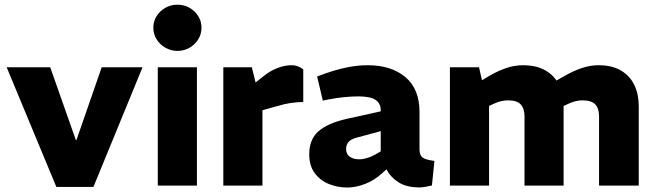

<svg xmlns="http://www.w3.org/2000/svg" viewBox="-20 -810 2860 838"><path d="M226 6 9.1 -516.4H199.2L311.1 -198.7H313.6L423.9 -516.4H602.1L387.7 6Z M668.7 0V-516.4H839.5V0ZM754.3 -587.8Q726.1 -587.8 701.8 -601.8Q677.4 -615.8 663.3 -638.6Q649.2 -661.5 649.2 -689.5Q649.2 -716.9 663.4 -739.5Q677.6 -762.2 701.8 -775.9Q725.9 -789.6 754.1 -789.6Q783.6 -789.6 807.3 -775.9Q831.1 -762.2 845.3 -739.5Q859.5 -716.9 859.5 -689.5Q859.5 -661.5 845.4 -638.6Q831.3 -615.8 807.5 -601.8Q783.8 -587.8 754.3 -587.8Z M954.7 0V-516.4H1079.2L1095.6 -449.9L1135.1 -481.4Q1163.1 -502.8 1193.6 -514.1Q1224.2 -525.3 1251.7 -525.3Q1264.2 -525.8 1277.4 -521.4Q1290.6 -516.9 1303.6 -507.4V-365.1Q1274.6 -364.1 1247.8 -360.3Q1221 -356.5 1188.5 -346.5L1125.5 -328.9V0Z M1495.6 8.5Q1453.7 8.5 1415.7 -6.8Q1377.7 -22 1353.7 -54.3Q1329.7 -86.5 1329.7 -136.5Q1329.7 -202 1370.5 -237.5Q1411.2 -273 1494.6 -291.5L1641.7 -324V-326Q1642.7 -358.1 1619.6 -373.7Q1596.5 -389.3 1544.5 -389.3Q1513 -389.3 1480 -385.8Q1447 -382.3 1415.5 -376.3L1389 -370.8L1364.1 -476.4L1396 -487.9Q1445 -505.4 1492 -515.4Q1538.9 -525.3 1585.3 -525.3Q1687.2 -525.3 1749.1 -473.7Q1811 -422 1811 -321.5V-158.2Q1811 -132.6 1824.2 -122.6Q1837.5 -112.6 1876.1 -107.6L1865.2 -0.5Q1850.7 3 1836.3 5.5Q1821.8 8 1811.8 8Q1754.4 8 1719.5 -14.3Q1684.5 -36.5 1667.1 -71L1645.1 -51.5Q1611.6 -21.5 1571.6 -6.5Q1531.6 8.5 1495.6 8.5ZM1548.4 -114.7Q1564.5 -114.7 1583.5 -120.5Q1602.6 -126.3 1622.1 -137.9L1641.7 -149.4V-237.7L1537.7 -209.5Q1510.6 -202.5 1500.6 -189.7Q1490.6 -176.9 1490.6 -159.9Q1490.6 -137.8 1506.2 -126.3Q1521.7 -114.7 1548.4 -114.7Z M1943.7 0V-516.4H2070.7L2083.6 -459.9L2120.1 -481.4Q2155.1 -501.4 2190.6 -513.4Q2226.1 -525.3 2262.1 -525.3Q2322.1 -525.3 2361.5 -502.1Q2401 -478.9 2420.5 -438.7Q2439.9 -398.4 2439.9 -346.4V0H2269.2V-302.2Q2269.2 -336.3 2252.8 -354.2Q2236.5 -372 2196.9 -372Q2182.3 -372 2168.5 -368.7Q2154.7 -365.4 2141.6 -359.9L2114.5 -347.8V0ZM2594.6 0V-302.2Q2594.6 -336.3 2578.3 -354.2Q2562 -372 2521.9 -372Q2507.3 -372 2493.7 -368.7Q2480.2 -365.4 2467.1 -359.9L2433.9 -344.8L2386.7 -446L2449.1 -481.4Q2484.6 -501.4 2520.6 -513.4Q2556.6 -525.3 2592.6 -525.3Q2651.5 -525.3 2690.5 -502.1Q2729.5 -478.9 2748.7 -438.7Q2767.9 -398.4 2767.9 -346.4V0Z"/></svg>

Font: REM Medium
Style: Regular
Weight: 500
Designer: Octavio Pardo
Foundry: Ashler Design
Version: Version 1.005;gftools[0.9.28]